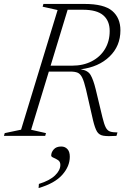

<svg xmlns="http://www.w3.org/2000/svg" viewBox="-43 -690 650 975"><path d="M115 -31 190.5 -14 186.5 0H-23L-19 -14L64 -31.5L249.5 -639L173.5 -656L177.5 -670H386Q485.5 -670 527 -634.5Q568.5 -599 568.5 -536Q568.5 -456 513.2 -402.8Q458 -349.5 366.5 -338Q403 -333 417 -309.2Q431 -285.5 443 -236.5L477 -95Q485.5 -59.5 494 -43Q502.5 -26.5 516.2 -22Q530 -17.5 553.5 -17.5L548.5 0Q504 3 482 -0.8Q460 -4.5 449.5 -22Q439 -39.5 429.5 -79L393.5 -236.5Q384 -276.5 374.5 -295.8Q365 -315 351.2 -320.8Q337.5 -326.5 315 -326.5H205ZM322.5 -356.5Q380 -356.5 423.2 -379Q466.5 -401.5 490.2 -441.2Q514 -481 514 -532.5Q514 -584.5 481.2 -612.5Q448.5 -640.5 378 -640.5H300.5L214 -356.5ZM217 100Q217 83.5 229.8 68.8Q242.5 54 268 54Q287 54 299.2 67Q311.5 80 311.5 106Q311.5 154.5 273.2 197.8Q235 241 153 265L154.5 244Q209.5 227 236.5 200.8Q263.5 174.5 263.5 147.5Q263.5 131 251.8 123.2Q240 115.5 228.5 110.8Q217 106 217 100Z"/></svg>

Font: Newsreader 16pt Light
Style: Italic
Weight: 300
Italic angle: -17°
Designer: Hugues Gentile
Foundry: Production Type
Version: Version 1.003; ttfautohint (v1.8.3)